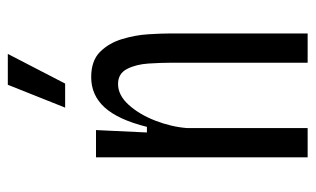

<svg xmlns="http://www.w3.org/2000/svg" viewBox="-174 -614 788 479"><g transform="rotate(-90 219.5 -374.0)"><path d="M67 0V-528H135L129 -401H143Q161 -473 191.5 -506.5Q222 -540 267 -540Q308 -540 330 -518Q352 -496 362 -463Q372 -430 374 -397.5Q376 -365 376 -345V0H303V-341Q303 -366 301 -397Q299 -428 287.5 -450.5Q276 -473 250 -473Q222 -473 198 -446.5Q174 -420 158.5 -380Q143 -340 140 -301V0ZM251 -605H191L248 -748H325Z"/></g></svg>

Font: Bricolage Grotesque 10pt Condensed Light
Style: Regular
Weight: 300
Width: 3
Designer: Mathieu Triay
Foundry: Atelier Triay
Version: Version 1.000; ttfautohint (v1.8.4.7-5d5b);gftools[0.9.32]